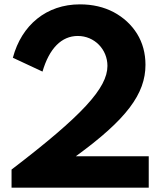

<svg xmlns="http://www.w3.org/2000/svg" viewBox="-20 -861 765 881"><path d="M662.5 0V-144H328C561 -313.5 647.5 -430.5 647.5 -563.5C647.5 -617 634.5 -664.5 609 -706C583 -747.5 547.5 -780.5 502 -805C456.5 -829 405 -841 346.5 -841C193.5 -841 79 -746.5 39 -596L175 -532.5C206 -638.5 262 -696 337 -696C413.5 -696 473 -634.5 473 -558.5C473 -457 357.5 -331 33 -83V0Z"/></svg>

Font: Spartan
Style: Bold
Weight: 700
Designer: Matt Bailey, Mirko Velimirovic
Foundry: Matt Bailey
Version: Version 1.003